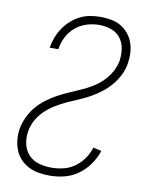

<svg xmlns="http://www.w3.org/2000/svg" viewBox="-85 -804 669 873"><g transform="rotate(10 250.0 -367.5)"><path d="M206 8Q180 8 155 4Q130 0 108 -11Q86 -22 69.5 -39.5Q53 -57 44 -79.5Q35 -102 32.5 -127Q30 -152 34 -178Q39 -205 51 -231.5Q63 -258 81.5 -280.5Q100 -303 123.5 -321Q147 -339 172.5 -353Q198 -367 224 -378.5Q250 -390 276.5 -401.5Q303 -413 328 -428Q353 -443 374 -463.5Q395 -484 409 -509.5Q423 -535 428 -562Q432 -591 427.5 -618.5Q423 -646 406.5 -667Q390 -688 363.5 -697Q337 -706 309 -706Q281 -706 252.5 -697.5Q224 -689 200.5 -669.5Q177 -650 163 -623Q149 -596 145 -568Q145 -567 144.5 -566.5Q144 -566 144 -565H104Q105 -566 105 -567Q105 -568 105 -568Q109 -592 118 -615Q127 -638 141 -658.5Q155 -679 174 -696Q193 -713 215.5 -724Q238 -735 262 -739Q286 -743 309 -743Q334 -743 358 -738.5Q382 -734 402 -722.5Q422 -711 437 -693Q452 -675 460 -653Q468 -631 469.5 -606.5Q471 -582 467 -557Q463 -530 450.5 -504Q438 -478 419.5 -455.5Q401 -433 378 -415Q355 -397 329.5 -382.5Q304 -368 277.5 -357Q251 -346 225 -334Q199 -322 174 -307Q149 -292 127.5 -271.5Q106 -251 92 -225.5Q78 -200 74 -173Q69 -143 75.5 -114.5Q82 -86 101 -65.5Q120 -45 148 -37Q176 -29 206 -29Q233 -29 261 -35.5Q289 -42 313 -59Q337 -76 354 -100.5Q371 -125 379 -152L417 -143Q407 -111 386 -81Q365 -51 336 -30Q307 -9 273 -0.5Q239 8 206 8Z"/></g></svg>

Font: Iosevka SS04 Extralight
Style: Italic
Weight: 200
Italic angle: -9°
Monospace: yes
Designer: Belleve Invis
Foundry: Belleve Invis
Version: Version 19.0.0; ttfautohint (v1.8.4)